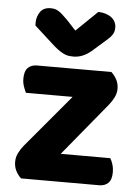

<svg xmlns="http://www.w3.org/2000/svg" viewBox="-53 -770 584 811"><g transform="rotate(5 239.5 -364.5)"><path d="M67 0Q53 -13 44.5 -30Q36 -47 36 -68Q36 -87 44.5 -104.5Q53 -122 66 -138L254 -362H56Q51 -372 45.5 -387.5Q40 -403 40 -421Q40 -453 54.5 -467Q69 -481 92 -481H408Q422 -468 431 -451Q440 -434 440 -412Q440 -394 431.5 -376.5Q423 -359 410 -343L225 -118H435Q441 -109 446 -93Q451 -77 451 -60Q451 -28 436.5 -14Q422 0 399 0ZM241 -642 331 -729Q366 -728 387 -711.5Q408 -695 408 -669Q408 -649 397.5 -635.5Q387 -622 364 -603L316 -561Q281 -532 243 -532Q231 -532 221 -533.5Q211 -535 200 -540.5Q189 -546 176.5 -555Q164 -564 148 -579L72 -648Q71 -650 71 -654Q71 -658 71 -662Q71 -686 85 -706.5Q99 -727 129 -727Q138 -727 145.5 -725.5Q153 -724 161.5 -719Q170 -714 179.5 -705.5Q189 -697 202 -684Z"/></g></svg>

Font: Baloo Bhai 2
Style: Bold
Weight: 700
Designer: Supriya Tembe, Noopur Datye and Ek Type
Foundry: Ek Type
Version: Version 1.640;PS 1.000;hotconv 16.6.51;makeotf.lib2.5.65220;